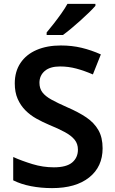

<svg xmlns="http://www.w3.org/2000/svg" viewBox="-20 -958 590 988"><path d="M508 -195Q508 -100 439 -45Q370 10 248 10Q191 10 139.5 0Q88 -10 48 -30V-150Q93 -130 147 -113.5Q201 -97 257 -97Q322 -97 351.5 -122Q381 -147 381 -188Q381 -218 364 -239Q347 -260 314 -278Q281 -296 232 -316Q199 -330 167.5 -347.5Q136 -365 111 -390Q86 -415 71 -449Q56 -483 56 -529Q56 -590 85.5 -634Q115 -678 168.5 -701Q222 -724 293 -724Q350 -724 400 -712Q450 -700 499 -678L458 -575Q414 -594 373 -605Q332 -616 289 -616Q237 -616 210 -592.5Q183 -569 183 -532Q183 -503 198 -483Q213 -463 244.5 -445.5Q276 -428 326 -406Q384 -381 424 -354Q464 -327 486 -289Q508 -251 508 -195ZM471 -928Q459 -914 438.5 -894Q418 -874 393.5 -852Q369 -830 345.5 -810.5Q322 -791 304 -778H220V-791Q236 -810 256 -835.5Q276 -861 295.5 -888.5Q315 -916 327 -938H471Z"/></svg>

Font: Noto Sans Tangsa SemiBold
Style: Regular
Weight: 600
Version: Version 1.504